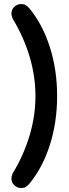

<svg xmlns="http://www.w3.org/2000/svg" viewBox="-20 -780 345 960"><path d="M85.9 160.2Q66.9 160.2 52 146.5Q37.1 132.8 37.1 111.8Q37.1 101.6 43.9 85.9Q98.1 -3.4 127.7 -101.6Q157.2 -199.7 157.2 -299.8Q157.2 -399.9 127.7 -498Q98.1 -596.2 43.9 -685.5Q37.1 -701.2 37.1 -711.9Q37.1 -732.4 52 -746.1Q66.9 -759.8 85.9 -759.8Q100.1 -759.8 108.4 -754.4Q116.2 -750 126 -739.3Q193.4 -657.7 229.5 -543.9Q265.6 -430.2 265.6 -299.8Q265.6 -169.4 229.5 -55.7Q193.4 58.1 126 139.6Q116.2 150.4 108.2 155.3Q100.1 160.2 85.9 160.2Z"/></svg>

Font: YuPearl-SemiBold
Style: SemiBold
Weight: 600
Designer: Max Yao
Foundry: Max-Everyday
Version: Version 1.011; ttfautohint (v1.8.3)